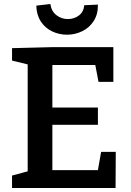

<svg xmlns="http://www.w3.org/2000/svg" viewBox="-20 -937 653 957"><path d="M468 -89 484 -180H557L556 0H40V-62L118 -83V-616L40 -635V-697L239 -702H545V-529H471L455 -613H241V-401H468V-315H241V-89ZM161 -909 231 -917Q236 -881 261 -861.5Q286 -842 318 -842Q350 -842 373.5 -860Q397 -878 400 -911L468 -914Q469 -867 447.5 -833Q426 -799 390 -781.5Q354 -764 314 -764Q275 -764 240 -780.5Q205 -797 183.5 -830Q162 -863 161 -909Z"/></svg>

Font: Bitter Pro SemiBold
Style: Regular
Weight: 600
Designer: Sol Matas, and Bitter project Authors
Foundry: Sol Matas
Version: Version 1.010